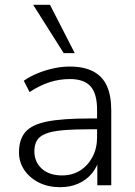

<svg xmlns="http://www.w3.org/2000/svg" viewBox="-20 -771 562 799"><path d="M230 8Q181 8 142.5 -11Q104 -30 81.5 -63Q59 -96 59 -137Q59 -191 86 -222Q113 -253 177 -265.5Q241 -278 353 -278H396V-233H354Q287 -233 241.5 -229Q196 -225 170 -214.5Q144 -204 133.5 -186Q123 -168 123 -142Q123 -97 154 -69Q185 -41 238 -41Q281 -41 313.5 -61.5Q346 -82 365 -118Q384 -154 384 -200V-314Q384 -381 357 -411.5Q330 -442 271 -442Q227 -442 186.5 -429Q146 -416 103 -388L79 -435Q105 -453 136.5 -466Q168 -479 202.5 -486.5Q237 -494 270 -494Q329 -494 367.5 -474Q406 -454 424.5 -414Q443 -374 443 -311V0H385V-117H395Q386 -78 363 -50Q340 -22 306 -7Q272 8 230 8ZM245 -550 118 -751H188L291 -550Z"/></svg>

Font: Nunito Sans 12pt Light
Style: Regular
Weight: 300
Designer: Vernon Adams
Foundry: Vernon Adams
Version: Version 3.101;gftools[0.9.27]